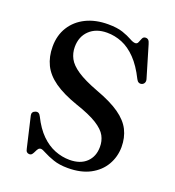

<svg xmlns="http://www.w3.org/2000/svg" viewBox="-133 -818 854 939"><g transform="rotate(20 294.5 -349.0)"><path d="M324.5 15.5Q280.5 15.5 248.8 4.5Q217 -6.5 197.5 -17.2Q178 -28 170 -28Q161.5 -28 156.5 -21.5Q151.5 -15 147.5 -6Q143.5 3 138.5 9.5Q133.5 16 124.5 16Q116.5 16 111.2 11Q106 6 104 -5.5L67 -164.5Q65 -173.5 68.8 -180Q72.5 -186.5 81.5 -189.5Q91 -193 98 -189.2Q105 -185.5 110 -175Q137 -120.5 170.2 -87.8Q203.5 -55 241.5 -40Q279.5 -25 318.5 -25Q374.5 -25 406 -55.2Q437.5 -85.5 437.5 -135Q438 -165.5 424 -191.8Q410 -218 371.2 -242.5Q332.5 -267 257.5 -292Q183 -318 137.8 -350Q92.5 -382 72.2 -423.5Q52 -465 52 -518Q52 -576.5 79.5 -620.5Q107 -664.5 156.2 -688.8Q205.5 -713 270.5 -713Q318 -713 347.8 -702.8Q377.5 -692.5 395.8 -682Q414 -671.5 425.5 -671.5Q436 -671.5 440 -682Q444 -692.5 448.8 -703.2Q453.5 -714 466 -714Q474.5 -714 480 -708.5Q485.5 -703 489.5 -688.5L538 -525Q541 -515 537.5 -506.8Q534 -498.5 525 -495Q515.5 -492 508.2 -495.8Q501 -499.5 496 -509.5Q466 -570 431.2 -605.8Q396.5 -641.5 358.5 -657Q320.5 -672.5 280 -672.5Q223 -672.5 188.8 -639.8Q154.5 -607 154.5 -553Q154.5 -521.5 168.8 -494.2Q183 -467 221 -441.5Q259 -416 329.5 -389.5Q407.5 -361 452.8 -329.2Q498 -297.5 517.5 -258.5Q537 -219.5 537 -170.5Q536.5 -119.5 511.8 -77Q487 -34.5 439.8 -9.5Q392.5 15.5 324.5 15.5Z"/></g></svg>

Font: Fraunces 16pt
Style: Regular
Weight: 400
Version: Version 1.000;[b76b70a41]